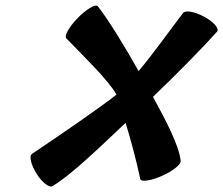

<svg xmlns="http://www.w3.org/2000/svg" viewBox="-20 -614 807 694"><path d="M220 -475C281 -412 374 -322 401 -272C343 -226 199 -127 96 -58C84 -50 92 -18 113 15C133 47 160 67 171 58C238 18 343 -84 434 -170C453 -108 474 -29 487 33C491 45 527 39 567 21C607 3 636 -21 633 -33C627 -90 578 -181 533 -264C620 -347 713 -442 765 -500C773 -512 751 -536 717 -554C682 -573 648 -578 641 -566C592 -502 534 -420 481 -357C432 -445 367 -550 333 -592C324 -600 291 -580 260 -548C229 -516 211 -483 220 -475Z"/></svg>

Font: Nupuram Black Oblique
Style: Regular
Weight: 900
Designer: Santhosh Thottingal (santhosh.thottingal@gmail.com)
Foundry: SMC
Version: Version 1.000